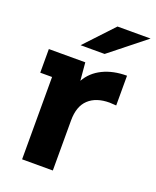

<svg xmlns="http://www.w3.org/2000/svg" viewBox="-140 -833 744 916"><g transform="rotate(20 232.0 -375.5)"><path d="M419 -546V-395Q393 -397 385 -397Q317 -397 279 -361.5Q241 -326 241 -254V0H85V-418H25V-538H210L218 -447Q245 -495 297 -520.5Q349 -546 419 -546ZM296 -751H464L283 -607H161Z"/></g></svg>

Font: mBank
Style: Bold
Weight: 700
Designer: Julieta Ulanovsky
Foundry: Julieta Ulanovsky
Version: Version 7.200